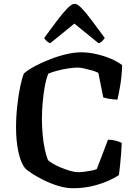

<svg xmlns="http://www.w3.org/2000/svg" viewBox="-20 -997 726 1017"><path d="M366 0Q330 0 290 -12Q250 -24 213.5 -42Q177 -60 150 -77.5Q123 -95 113 -106Q90 -134 77.5 -192Q65 -250 65 -321Q65 -380 71.5 -437.5Q78 -495 87.5 -540.5Q97 -586 107 -608Q131 -629 168.5 -648.5Q206 -668 249 -684.5Q292 -701 334 -710.5Q376 -720 409 -720Q448 -720 490 -710.5Q532 -701 568 -685.5Q604 -670 627 -652Q625 -591 616.5 -542.5Q608 -494 602 -469Q572 -471 554 -474.5Q536 -478 527 -481L501 -611Q488 -618 467 -624Q446 -630 425.5 -634.5Q405 -639 391 -639Q370 -639 340.5 -634.5Q311 -630 283 -622.5Q255 -615 236 -607Q225 -581 217.5 -540.5Q210 -500 206 -454Q202 -408 202 -367Q202 -325 206 -282.5Q210 -240 217.5 -205.5Q225 -171 234 -149Q242 -141 260.5 -130Q279 -119 303.5 -109Q328 -99 352 -92Q376 -85 395 -85Q409 -85 428 -87.5Q447 -90 465.5 -93.5Q484 -97 493 -102L552 -257Q574 -257 594 -251.5Q614 -246 625 -240Q624 -214 621.5 -182.5Q619 -151 616 -121.5Q613 -92 610 -70Q592 -57 556 -40.5Q520 -24 471.5 -12Q423 0 366 0ZM246 -768Q235 -772 226.5 -780Q218 -788 214 -796Q253 -849 283.5 -889.5Q314 -930 337.5 -953.5Q361 -977 375 -977Q390 -977 413 -953Q436 -929 466.5 -888Q497 -847 535 -796Q531 -791 523 -781Q515 -771 502 -768L374 -872Z"/></svg>

Font: Texturina 12pt SemiBold
Style: Regular
Weight: 600
Designer: Guillermo Torres Carreño
Foundry: Omnibus-Type
Version: Version 1.002